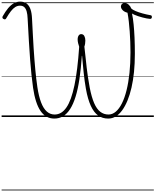

<svg xmlns="http://www.w3.org/2000/svg" viewBox="-20 -1444 1918 2369"><path d="M650 19Q544 19 480 -75Q416 -169 388 -361Q377 -439 368 -524.5Q359 -610 351.5 -710.5Q344 -811 336.5 -935Q329 -1059 321 -1214Q319 -1268 309 -1303Q299 -1338 279.5 -1356Q260 -1374 227 -1374Q196 -1374 169 -1357.5Q142 -1341 115 -1306.5Q88 -1272 56 -1217Q51 -1208 43.5 -1205.5Q36 -1203 23 -1210Q11 -1217 10 -1225Q9 -1233 13 -1243Q47 -1303 80.5 -1343Q114 -1383 150.5 -1403.5Q187 -1424 228 -1424Q278 -1424 309 -1400Q340 -1376 356 -1330Q372 -1284 375 -1216Q381 -1106 385.5 -1015Q390 -924 395 -848.5Q400 -773 405 -708Q410 -643 415.5 -586Q421 -529 427 -476Q433 -423 441 -370Q458 -257 486.5 -181.5Q515 -106 557 -68.5Q599 -31 654 -31Q697 -31 733 -52.5Q769 -74 799.5 -118Q830 -162 854.5 -230Q879 -298 898.5 -391Q918 -484 932.5 -602.5Q947 -721 957 -867Q950 -886 944 -911Q938 -936 938 -958Q938 -976 943 -990.5Q948 -1005 957.5 -1014Q967 -1023 981 -1023Q1008 -1023 1020.5 -999.5Q1033 -976 1033 -944Q1033 -924 1030 -904.5Q1027 -885 1021 -869Q1030 -793 1036.5 -730Q1043 -667 1049.5 -610Q1056 -553 1065 -493Q1074 -433 1087 -363Q1110 -245 1141.5 -172Q1173 -99 1217 -65Q1261 -31 1319 -31Q1367 -31 1409 -66.5Q1451 -102 1484.5 -169Q1518 -236 1541.5 -330.5Q1565 -425 1577.5 -543Q1590 -661 1590 -798Q1590 -862 1587.5 -927Q1585 -992 1580.5 -1055Q1576 -1118 1569.5 -1176.5Q1563 -1235 1553 -1287Q1515 -1296 1493.5 -1318.5Q1472 -1341 1472 -1364Q1472 -1383 1484.5 -1395Q1497 -1407 1517 -1407Q1544 -1407 1566.5 -1387.5Q1589 -1368 1600 -1339Q1615 -1324 1652 -1308Q1689 -1292 1738 -1278.5Q1787 -1265 1838 -1256Q1847 -1255 1850.5 -1249Q1854 -1243 1854 -1234Q1854 -1224 1848.5 -1217.5Q1843 -1211 1832 -1211Q1815 -1212 1790.5 -1216.5Q1766 -1221 1738 -1228.5Q1710 -1236 1684 -1244.5Q1658 -1253 1638 -1262Q1618 -1271 1609 -1277Q1621 -1219 1628.5 -1144.5Q1636 -1070 1640 -979.5Q1644 -889 1644 -779Q1644 -661 1633.5 -556.5Q1623 -452 1602.5 -363Q1582 -274 1553 -203.5Q1524 -133 1487.5 -83Q1451 -33 1408 -7Q1365 19 1315 19Q1243 19 1190 -19.5Q1137 -58 1100 -139Q1063 -220 1040 -348Q1031 -397 1024.5 -446.5Q1018 -496 1012.5 -546Q1007 -596 1002.5 -648Q998 -700 993 -755H990Q979 -594 960 -468.5Q941 -343 912.5 -251Q884 -159 845.5 -99Q807 -39 758.5 -10Q710 19 650 19ZM0 895H1878V905H0ZM0 -20H1878V0H0ZM0 -505H1878V-500H0ZM0 -1415H1878V-1405H0Z"/></svg>

Font: Playwrite BE WAL Guides
Style: Regular
Weight: 400
Designer: Veronika Burian, José Scaglione
Foundry: TypeTogether
Version: Version 1.003